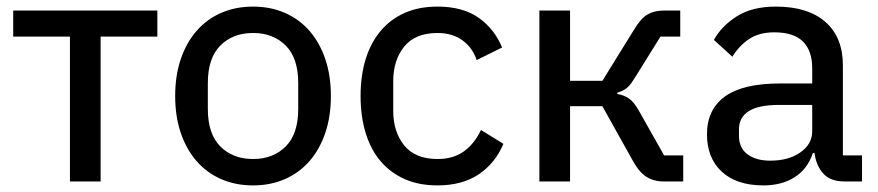

<svg xmlns="http://www.w3.org/2000/svg" viewBox="-20 -550 2662 582"><path d="M192 -439H20V-518H457V-439H285V0H192Z M747 12Q694 12 650.5 -7Q607 -26 576 -61.5Q545 -97 528 -147Q511 -197 511 -259Q511 -321 528 -371Q545 -421 576 -456.5Q607 -492 650.5 -511Q694 -530 747 -530Q800 -530 843.5 -511Q887 -492 918 -456.5Q949 -421 966 -371Q983 -321 983 -259Q983 -197 966 -147Q949 -97 918 -61.5Q887 -26 843.5 -7Q800 12 747 12ZM747 -68Q808 -68 846 -106Q884 -144 884 -220V-298Q884 -374 846 -412Q808 -450 747 -450Q686 -450 648 -412Q610 -374 610 -298V-220Q610 -144 648 -106Q686 -68 747 -68Z M1306 12Q1250 12 1207 -7Q1164 -26 1134 -61Q1104 -96 1088.5 -146.5Q1073 -197 1073 -259Q1073 -321 1088.5 -371Q1104 -421 1134 -456.5Q1164 -492 1207 -511Q1250 -530 1306 -530Q1383 -530 1431 -496Q1479 -462 1502 -406L1425 -368Q1412 -406 1381.5 -428Q1351 -450 1306 -450Q1239 -450 1205.5 -409Q1172 -368 1172 -304V-214Q1172 -150 1205.5 -109Q1239 -68 1306 -68Q1354 -68 1386 -91Q1418 -114 1438 -156L1506 -114Q1481 -55 1431 -21.5Q1381 12 1306 12Z M1615 -518H1708V-305H1806L1900 -457Q1922 -494 1942.5 -506Q1963 -518 1992 -518H2042V-439H1982L1908 -320Q1900 -307 1894 -298.5Q1888 -290 1881.5 -284.5Q1875 -279 1868 -275.5Q1861 -272 1851 -269V-265Q1871 -262 1886.5 -251.5Q1902 -241 1918 -212L1993 -79H2051V0H1991Q1962 0 1939.5 -14Q1917 -28 1897 -65L1806 -228H1708V0H1615Z M2540 0Q2497 0 2475.5 -24Q2454 -48 2449 -86H2444Q2428 -38 2389 -13Q2350 12 2294 12Q2213 12 2168 -29.5Q2123 -71 2123 -143Q2123 -218 2177.5 -257.5Q2232 -297 2344 -297H2442V-344Q2442 -396 2414 -424Q2386 -452 2327 -452Q2281 -452 2250.5 -431.5Q2220 -411 2200 -378L2144 -429Q2167 -471 2213.5 -500.5Q2260 -530 2332 -530Q2429 -530 2482 -483.5Q2535 -437 2535 -352V-79H2593V0ZM2315 -63Q2370 -63 2406 -88Q2442 -113 2442 -152V-232H2343Q2279 -232 2249.5 -213Q2220 -194 2220 -158V-138Q2220 -102 2245.5 -82.5Q2271 -63 2315 -63Z"/></svg>

Font: IBM Plex Sans Text
Style: Regular
Weight: 450
Designer: Mike Abbink, Paul van der Laan, Pieter van Rosmalen
Foundry: Bold Monday
Version: Version 3.005